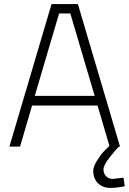

<svg xmlns="http://www.w3.org/2000/svg" viewBox="-20 -717 633 939"><path d="M26 0 232 -697H361L567 0H562Q549 11 517.5 51Q486 91 486 111Q486 131 498.5 144.5Q511 158 531 158L584 152L590 194Q550 202 520 202Q483 202 459.5 179.5Q436 157 436 118Q436 98 454 69Q472 40 487.5 24Q503 8 515 -4L457 -201H137L78 0ZM269 -651 150 -248H443L324 -651Z"/></svg>

Font: TitilliumText
Style: Light
Weight: 300
Designer: Accademia di Belle Arti di Urbino and others
Foundry: Accademia di Belle Arti di Urbino and others.
Version: Version 60.001